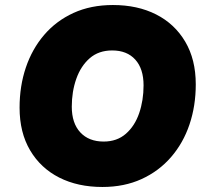

<svg xmlns="http://www.w3.org/2000/svg" viewBox="-20 -734 811 765"><path d="M388 11Q290 11 216 -26.5Q142 -64 100 -135Q58 -206 58 -305Q58 -391 83 -465Q108 -539 156 -595Q204 -651 273 -682.5Q342 -714 430 -714Q528 -714 602 -676.5Q676 -639 718 -568Q760 -497 760 -398Q760 -312 735 -238Q710 -164 661.5 -108Q613 -52 544 -20.5Q475 11 388 11ZM393 -170Q446 -170 481.5 -201Q517 -232 534.5 -283Q552 -334 552 -394Q552 -460 519 -496.5Q486 -533 427 -533Q373 -533 337.5 -502Q302 -471 284 -420Q266 -369 266 -309Q266 -243 300 -206.5Q334 -170 393 -170Z"/></svg>

Font: Prodigy Sans ExtraBold
Style: Italic
Weight: 800
Italic angle: -13°
Designer: Wei Huang
Foundry: Wei Huang
Version: Version 1.003; ttfautohint (v1.8.3)